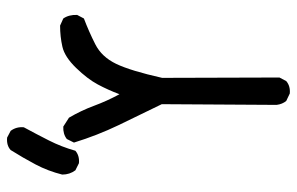

<svg xmlns="http://www.w3.org/2000/svg" viewBox="-168 -675 836 540"><g transform="rotate(-90 250.0 -405.0)"><path d="M257 -8 236 -18Q227 -29 225 -45L227 -368Q197 -429 168 -489.5Q139 -550 119 -615L129 -635Q143 -646 164 -645L189 -629Q209 -595 222.5 -558.5Q236 -522 255 -487Q267 -519 282.5 -548Q298 -577 329 -609Q360 -641 388.5 -647.5Q417 -654 448 -654L468 -645Q479 -629 478 -606L468 -587Q431 -573 395.5 -555Q360 -537 340.5 -496.5Q321 -456 301 -367L302 -37L292 -18Q278 -6 257 -8ZM61 -601 41 -611Q29 -627 29 -648Q39 -688 57.5 -723Q76 -758 98 -793Q111 -805 133 -803L152 -793Q164 -777 162 -756Q143 -721 125 -685.5Q107 -650 96 -611Q82 -599 61 -601Z"/></g></svg>

Font: Kosefont JP
Style: Regular
Weight: 400
Designer: Nozomi Seto 瀬戸のぞみ
Version: Version 3.00;June 19, 2020